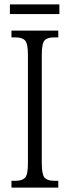

<svg xmlns="http://www.w3.org/2000/svg" viewBox="-20 -853 317 873"><path d="M32 0V-31H51Q81 -31 94 -45Q107 -59 107 -109V-604Q107 -655 94 -669Q81 -683 51 -683H32V-714H245V-683H226Q195 -683 182.5 -669Q170 -655 170 -604V-110Q170 -60 182.5 -45.5Q195 -31 226 -31H245V0ZM25 -789V-833H250V-789Z"/></svg>

Font: Noto Serif Ethiopic ExtraCondensed Light
Style: Regular
Weight: 300
Width: 2
Designer: Monotype Design Team
Foundry: Monotype Imaging Inc.
Version: Version 2.102; ttfautohint (v1.8.4.7-5d5b)